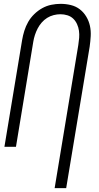

<svg xmlns="http://www.w3.org/2000/svg" viewBox="-20 -763 515 998"><path d="M264 215 387 -529Q390 -548 391.5 -566.5Q393 -585 390.5 -603Q388 -621 380.5 -637.5Q373 -654 360.5 -666Q348 -678 330.5 -683.5Q313 -689 294 -689Q277 -689 259 -684.5Q241 -680 225 -670Q209 -660 196.5 -645.5Q184 -631 175.5 -614.5Q167 -598 161.5 -581Q156 -564 153 -546L63 0H3L95 -555Q99 -579 106.5 -603Q114 -627 126.5 -649Q139 -671 158 -689.5Q177 -708 199.5 -720.5Q222 -733 246.5 -738Q271 -743 295 -743Q323 -743 349 -736.5Q375 -730 395 -714.5Q415 -699 428.5 -676.5Q442 -654 447.5 -628.5Q453 -603 451.5 -575.5Q450 -548 446 -520L324 215Z"/></svg>

Font: Iosevka QP Light
Style: Italic
Weight: 300
Italic angle: -9°
Designer: Belleve Invis
Foundry: Belleve Invis
Version: Version 20.0.0; ttfautohint (v1.8.4)